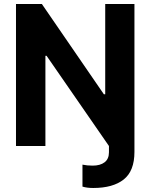

<svg xmlns="http://www.w3.org/2000/svg" viewBox="-20 -727 749 956"><path d="M211.9 -449.2H206.1V0H59.6V-707H188.5L497.1 -257.8H503.9V-707H649.4V29.3Q649.4 124.5 595.9 166.7Q542.5 209 444.3 209Q412.6 209 390.6 202.1V92.8Q413.6 97.7 441.4 97.7Q479 97.7 500.7 81.1Q522.5 64.5 522.5 31.2V0Z"/></svg>

Font: Pretendard Std
Style: Bold
Weight: 700
Designer: Base glyphs from Inter by Rasmus Andersson; Hangeul glyphs from Noto Sans CJK(Source Han Sans) by Jang Soo-young and Kan
Foundry: Kil Hyung-jin
Version: Version 1.309